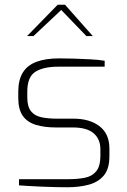

<svg xmlns="http://www.w3.org/2000/svg" viewBox="-20 -783 537 809"><path d="M264 6Q248 6 218.5 5.5Q189 5 156.5 3.5Q124 2 97.5 0.5Q71 -1 60 -2V-28H268Q307 -28 337.5 -34Q368 -40 385.5 -61.5Q403 -83 403 -126V-154Q403 -197 374.5 -221.5Q346 -246 286 -246H215Q167 -246 131 -257Q95 -268 76 -295Q57 -322 57 -370V-397Q57 -446 76 -477Q95 -508 133.5 -522.5Q172 -537 229 -537Q255 -537 290.5 -536Q326 -535 362 -533Q398 -531 421 -527V-502H225Q163 -502 129 -480.5Q95 -459 95 -397V-372Q95 -334 110.5 -314.5Q126 -295 154.5 -289Q183 -283 219 -283H290Q358 -283 399.5 -251Q441 -219 441 -157V-125Q441 -71 417 -43Q393 -15 353 -4.5Q313 6 264 6ZM94 -631 223 -763H254L371 -631H344L238 -741L121 -631Z"/></svg>

Font: Exo Thin ExtraLight
Style: Regular
Weight: 250
Version: Version 2.000